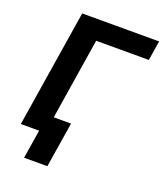

<svg xmlns="http://www.w3.org/2000/svg" viewBox="-158 -815 932 1093"><g transform="rotate(20 307.5 -268.5)"><path d="M36 0H147L119 174H260L304 -100H199L277 -592H596L615 -711H149Z"/></g></svg>

Font: Asimov Pro
Style: BdObl
Weight: 700
Designer: Google
Version: Version 2.000980; 2014